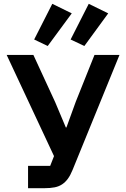

<svg xmlns="http://www.w3.org/2000/svg" viewBox="-20 -986 661 1006"><path d="M127 -117H243L263 -168L15 -698H155L269 -451L325 -318H328L377 -453L475 -698H606L360 -95Q349 -68 336 -50Q323 -32 306 -20.5Q289 -9 266.5 -4.5Q244 0 214 0H127ZM230 -745 159 -779 254 -966 356 -916ZM422 -745 350 -779 445 -966 547 -916Z"/></svg>

Font: IBM Plex Sans SmBld
Style: Regular
Weight: 600
Designer: Mike Abbink, Paul van der Laan, Pieter van Rosmalen
Foundry: Bold Monday
Version: Version 3.005